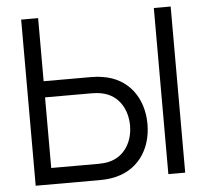

<svg xmlns="http://www.w3.org/2000/svg" viewBox="-52 -775 891 829"><g transform="rotate(-5 394.0 -360.0)"><path d="M69.5 0H347.5C361.5 0 380 -1 398.5 -4C510.5 -21.5 573.5 -111 573.5 -223.5C573.5 -335.5 510.5 -425.5 398.5 -442.5C380 -445.5 361.5 -446.5 347.5 -446.5H143V-720H69.5ZM644.5 0H717.5V-720H644.5ZM143 -70.5V-376.5H345.5C357.5 -376.5 375 -375.5 390.5 -372C464 -356.5 498 -290.5 498 -223.5C498 -156.5 464 -90.5 390.5 -74.5C375 -71.5 357.5 -70.5 345.5 -70.5Z"/></g></svg>

Font: Hauora
Style: Regular
Weight: 400
Designer: Mikhail Sharanda
Foundry: WCYS & Co.
Version: Version 1.010